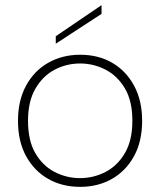

<svg xmlns="http://www.w3.org/2000/svg" viewBox="-20 -720 624 747"><path d="M375 -700V-666L197 -550V-579ZM292 7Q222 7 167.5 -24Q113 -55 81.5 -112.5Q50 -170 50 -250Q50 -329 81.5 -387Q113 -445 168 -476Q223 -507 292 -507Q362 -507 416 -476Q470 -445 501.5 -387Q533 -329 533 -250Q533 -170 501.5 -112.5Q470 -55 415.5 -24Q361 7 292 7ZM291 -27Q344 -27 390.5 -51Q437 -75 466 -124.5Q495 -174 495 -250Q495 -327 466 -376Q437 -425 390.5 -449Q344 -473 292 -473Q239 -473 193 -449Q147 -425 118 -375.5Q89 -326 89 -250Q89 -173 117.5 -124Q146 -75 192.5 -51Q239 -27 291 -27Z"/></svg>

Font: Albert Sans ExtraLight
Style: Regular
Weight: 250
Designer: Andreas Rasmussen
Foundry: a.Foundry
Version: Version 1.025